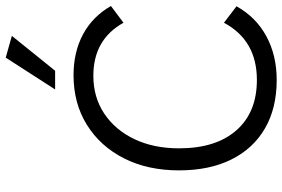

<svg xmlns="http://www.w3.org/2000/svg" viewBox="-182 -822 1011 688"><g transform="rotate(-90 324.0 -477.5)"><path d="M646 -136Q607 -66 538.5 -29Q470 8 382 8Q281 8 208.5 -34Q136 -76 97 -154.5Q58 -233 58 -342Q58 -454 101 -539Q144 -624 221 -672Q298 -720 399 -720Q482 -720 545.5 -686Q609 -652 647 -586L587 -541Q527 -649 397 -649Q320 -649 261.5 -610Q203 -571 170 -502Q137 -433 137 -342Q137 -210 201.5 -136.5Q266 -63 382 -63Q524 -63 587 -181ZM348 -786 462 -963 540 -941 415 -786Z"/></g></svg>

Font: LivvicRegular
Style: Regular
Weight: 400
Designer: Jacques Le Bailly, Baron von Fonthausen
Version: Version 1.001; ttfautohint (v1.8.2)